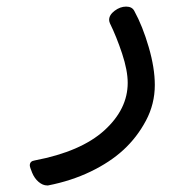

<svg xmlns="http://www.w3.org/2000/svg" viewBox="-20 -294 562 585"><path d="M70.8 210Q70.8 196.8 85.9 194.8Q226.6 168 297.9 103.3Q369.1 38.6 369.1 -41.5Q369.1 -79.1 352.1 -130.6Q335 -182.1 314.9 -223.1Q312.5 -229 312.5 -233.4Q312.5 -248.5 329.3 -261.2Q346.2 -273.9 364.3 -273.9Q382.3 -273.9 389.2 -260.7Q414.6 -214.4 433.1 -150.6Q451.7 -86.9 451.7 -35.2Q451.7 22.9 424.6 73.7Q397.5 124.5 356.4 162.4Q315.4 200.2 256.1 228.8Q196.8 257.3 126.5 271H123.5Q110.4 271 97.7 260.3Q85 249.5 77.9 232.2Q70.8 214.8 70.8 210Z"/></svg>

Font: Behdad
Style: Regular
Weight: 400
Designer: Mohammad Saleh Souzanchi
Foundry: http://font-store.ir
Version: Version:1.0.1;RFB:1.2.5;Building:2018-09-04 19:53:52.209180